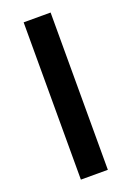

<svg xmlns="http://www.w3.org/2000/svg" viewBox="-137 -752 549 803"><g transform="rotate(-20 137.5 -350.0)"><path d="M78 -700V0H198V-700Z"/></g></svg>

Font: Jost Medium
Style: Regular
Weight: 500
Version: Version 3.710